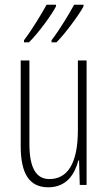

<svg xmlns="http://www.w3.org/2000/svg" viewBox="-20 -786 458 816"><path d="M335 -759V-766H295C277 -732 232 -657 199 -615V-606H220C258 -644 318 -726 335 -759ZM218 -759V-766H178C159 -731 117 -661 82 -615V-606H103C143 -645 201 -725 218 -759ZM348 -529H311V-233C311 -90 266 -25 190 -25C135 -25 105 -70 105 -174V-529H68V-165C68 -49 104 10 185 10C264 10 298 -47 313 -104H316L319 0H348Z"/></svg>

Font: Noto Sans Devanagari UI ExtraCondensed ExtraLight
Style: Regular
Weight: 200
Width: 2
Designer: Jelle Bosma - Monotype Design Team
Foundry: Monotype Imaging Inc.
Version: Version 2.004